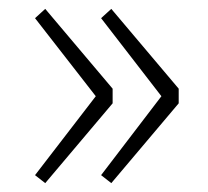

<svg xmlns="http://www.w3.org/2000/svg" viewBox="-20 -494 469 433"><path d="M82 -81 59 -99 196 -277 59 -453 82 -474 234 -294V-261ZM231 -81 208 -99 344 -277 208 -453 231 -474 383 -294V-261Z"/></svg>

Font: Noto Sans JP
Style: Regular
Weight: 100
Designer: Ryoko NISHIZUKA 西塚涼子 (kana, bopomofo & ideographs); Paul D. Hunt (Latin, Greek & Cyrillic); Sandoll Communications 산돌커뮤니
Foundry: Adobe
Version: Version 2.004;hotconv 1.0.118;makeotfexe 2.5.65603